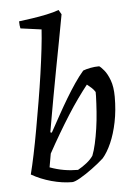

<svg xmlns="http://www.w3.org/2000/svg" viewBox="-52 -752 566 805"><g transform="rotate(-5 230.5 -350.0)"><path d="M219 12Q178 12 132.5 -0.5Q87 -13 49 -35Q58 -70 68 -118Q78 -166 88 -222Q98 -278 108 -337Q118 -396 126 -452Q134 -508 139.5 -555.5Q145 -603 147 -637L59 -649Q56 -661 56 -679Q80 -682 111 -686.5Q142 -691 173 -697.5Q204 -704 225 -712L236 -693Q226 -638 215 -580Q204 -522 193 -464.5Q182 -407 172 -351Q165 -312 158.5 -275.5Q152 -239 146 -204L152 -202Q172 -238 191 -272.5Q210 -307 229.5 -339.5Q249 -372 268 -400Q287 -428 306 -450Q319 -455 337 -458.5Q355 -462 374 -462Q381 -458 394 -442.5Q407 -427 417.5 -399Q428 -371 428 -329Q428 -272 418 -223Q408 -174 391.5 -136.5Q375 -99 355 -76Q333 -56 305 -35.5Q277 -15 253.5 -1.5Q230 12 219 12ZM248 -37Q268 -48 285.5 -62Q303 -76 313 -91Q321 -111 327.5 -140Q334 -169 339 -203Q344 -237 346.5 -272.5Q349 -308 350 -339Q350 -344 350 -348Q350 -352 350 -356Q344 -366 334 -375Q324 -384 316 -390Q297 -366 275.5 -336Q254 -306 231.5 -270.5Q209 -235 186 -196Q163 -157 140 -115L130 -58Q160 -47 189 -42Q218 -37 248 -37Z"/></g></svg>

Font: Labrada
Style: Italic
Weight: 400
Italic angle: -7°
Designer: Mercedes Jáuregui
Foundry: Omnibus-Type Team
Version: Version 1.000